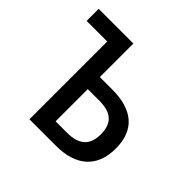

<svg xmlns="http://www.w3.org/2000/svg" viewBox="-140 -673 810 810"><g transform="rotate(45 265.0 -268.0)"><path d="M136 0H294C414 0 481 -59 481 -170C481 -281 416 -336 293 -336H220V-536H13V-464H136ZM220 -72V-264H289C359 -264 394 -235 394 -168C394 -103 359 -72 289 -72Z"/></g></svg>

Font: Noto Sans Mono Condensed
Style: Regular
Weight: 400
Width: 3
Designer: Monotype Design Team
Foundry: Monotype Imaging Inc.
Version: Version 2.014